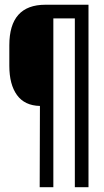

<svg xmlns="http://www.w3.org/2000/svg" viewBox="-20 -720 436 803"><path d="M293 -643.1H203.1V63H146L147 -276.9Q83 -278.3 51 -322.5Q19 -366.7 19 -444.8V-530.8Q19 -700.2 169.9 -700.2H350.1V63H293Z"/></svg>

Font: Bebas Neue Regular
Style: Regular
Weight: 400
Designer: Ryoichi Tsunekawa
Foundry: Ryoichi Tsunekawa
Version: Version 001.003